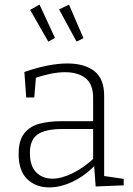

<svg xmlns="http://www.w3.org/2000/svg" viewBox="-20 -808 580 835"><path d="M433 -31 423 -44 518 -30V-2L396 3L389 -93L394 -90Q349 -43 296 -18Q243 7 194 7Q136 7 98.5 -29Q61 -65 61 -138Q61 -197 85.5 -228Q110 -259 152 -270Q194 -281 247 -281H393L385 -273V-383Q385 -442 352 -468Q319 -494 263 -494Q233 -494 199 -487Q165 -480 127 -467L137 -479L129 -384H94L86 -495Q138 -513 185 -522.5Q232 -532 273 -532Q347 -532 390 -499Q433 -466 433 -391ZM110 -143Q110 -86 137.5 -58.5Q165 -31 208 -31Q248 -31 296.5 -55Q345 -79 390 -121L385 -105V-255L393 -247H254Q176 -247 143 -223Q110 -199 110 -143ZM190 -627 219 -643 152 -788 111 -765ZM313 -627 343 -642 280 -788 237 -767Z"/></svg>

Font: Bitter Thin Light
Style: Regular
Weight: 300
Version: Version 2.002